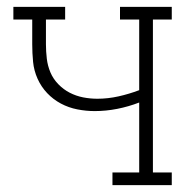

<svg xmlns="http://www.w3.org/2000/svg" viewBox="-20 -540 540 560"><path d="M308 0V-37H386V-241Q355 -229 322 -222.5Q289 -216 256 -216Q231 -216 205.5 -221Q180 -226 157.5 -238Q135 -250 117.5 -268.5Q100 -287 89.5 -310.5Q79 -334 76.5 -359.5Q74 -385 74 -411V-483H19V-520H170V-483H114V-411Q114 -390 116.5 -369Q119 -348 127 -329Q135 -310 150 -294.5Q165 -279 183.5 -269.5Q202 -260 222.5 -256Q243 -252 264 -252Q295 -252 326 -259Q357 -266 386 -277V-483H330V-520H481V-483H426V-37H481V0Z"/></svg>

Font: Iosevka Curly Slab Extralight
Style: Regular
Weight: 200
Monospace: yes
Designer: Belleve Invis
Foundry: Belleve Invis
Version: Version 22.1.2; ttfautohint (v1.8.4)